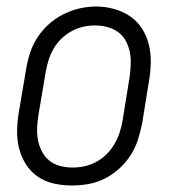

<svg xmlns="http://www.w3.org/2000/svg" viewBox="-20 -561 540 589"><path d="M201 8Q172 8 145 2Q118 -4 96 -19Q74 -34 59.5 -57Q45 -80 38.5 -106Q32 -132 32.5 -160.5Q33 -189 38 -218L60 -348Q64 -373 72 -398Q80 -423 94.5 -445.5Q109 -468 129.5 -486.5Q150 -505 174 -517Q198 -529 223.5 -535Q249 -541 275 -541Q303 -541 330 -533.5Q357 -526 379 -511Q401 -496 415.5 -473.5Q430 -451 436.5 -424.5Q443 -398 442.5 -369.5Q442 -341 437 -312L416 -182Q411 -157 403 -132Q395 -107 380.5 -84.5Q366 -62 345.5 -43.5Q325 -25 301 -13Q277 -1 251.5 3.5Q226 8 201 8ZM202 -47Q221 -47 239.5 -51Q258 -55 275.5 -64.5Q293 -74 307 -88Q321 -102 331 -119Q341 -136 347 -154.5Q353 -173 356 -191L377 -321Q380 -341 381 -361Q382 -381 378.5 -399.5Q375 -418 366.5 -434.5Q358 -451 343 -462Q328 -473 309.5 -478Q291 -483 271 -483Q252 -483 233.5 -478.5Q215 -474 198 -464.5Q181 -455 167 -441Q153 -427 143.5 -410Q134 -393 128.5 -375Q123 -357 120 -339L98 -209Q95 -189 94 -169.5Q93 -150 96.5 -131.5Q100 -113 108.5 -96.5Q117 -80 131 -68.5Q145 -57 164 -52Q183 -47 202 -47Z"/></svg>

Font: Iosevka Curly Light Oblique
Style: Regular
Weight: 300
Italic angle: -9°
Monospace: yes
Designer: Belleve Invis
Foundry: Belleve Invis
Version: Version 11.1.0; ttfautohint (v1.8.3)